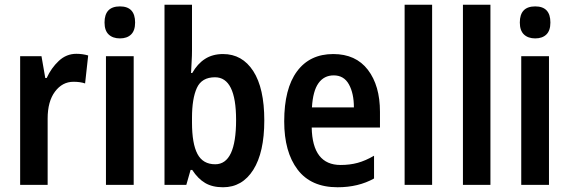

<svg xmlns="http://www.w3.org/2000/svg" viewBox="-20 -780 2401 810"><path d="M302 -553Q328 -553 352 -546L339 -428Q319 -435 290 -435Q243 -435 212 -393.5Q181 -352 181 -280V0H65V-543H155L171 -451H177Q196 -493 228 -523Q260 -553 302 -553Z M486 -753Q550 -753 550 -685Q550 -651 533 -634.5Q516 -618 486 -618Q456 -618 438.5 -634.5Q421 -651 421 -685Q421 -753 486 -753ZM544 -543V0H427V-543Z M790 -566Q790 -545 788.5 -521Q787 -497 786 -472H791Q813 -511 845 -531.5Q877 -552 921 -552Q1002 -552 1048.5 -480Q1095 -408 1095 -272Q1095 -137 1048.5 -63.5Q1002 10 921 10Q876 10 845.5 -8Q815 -26 791 -63H784L766 0H674V-760H790ZM887 -454Q831 -454 810.5 -409Q790 -364 790 -283V-263Q790 -174 813 -130.5Q836 -87 888 -87Q976 -87 976 -274Q976 -454 887 -454Z M1386 -552Q1481 -552 1532 -485.5Q1583 -419 1583 -308V-242H1295Q1298 -84 1417 -84Q1456 -84 1489 -93Q1522 -102 1558 -123V-27Q1492 10 1404 10Q1292 10 1235.5 -64.5Q1179 -139 1179 -268Q1179 -406 1233 -479Q1287 -552 1386 -552ZM1388 -462Q1347 -462 1323.5 -429Q1300 -396 1296 -327H1473Q1473 -386 1452 -424Q1431 -462 1388 -462Z M1803 0H1687V-760H1803Z M2049 0H1933V-760H2049Z M2238 -753Q2302 -753 2302 -685Q2302 -651 2285 -634.5Q2268 -618 2238 -618Q2208 -618 2190.5 -634.5Q2173 -651 2173 -685Q2173 -753 2238 -753ZM2296 -543V0H2179V-543Z"/></svg>

Font: Noto Sans Georgian Condensed SemiBold
Style: Regular
Weight: 600
Width: 3
Designer: Monotype Design Team, Akaki Razmadze
Foundry: Google LLC
Version: Version 2.005; ttfautohint (v1.8.4.7-5d5b)